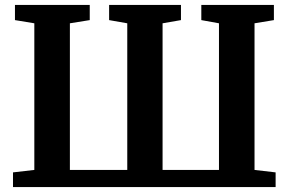

<svg xmlns="http://www.w3.org/2000/svg" viewBox="-20 -763 1178 783"><path d="M346 -743V-681L265 -668V-70H499V-668L425 -681V-743H718V-681L643 -668V-70H873V-668L801 -681V-743H1097V-681L1018 -668V-70L1104 -60V0H33V-60L120 -70V-668L41 -681V-743Z"/></svg>

Font: Koeln Type Serif
Style: Bold
Weight: 700
Designer: Eben Sorkin
Foundry: Eben Sorkin
Version: Version 2.002